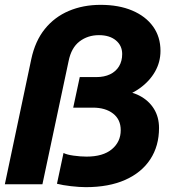

<svg xmlns="http://www.w3.org/2000/svg" viewBox="-34 -760 704 792"><path d="M320 12Q294 12 259 8Q224 4 201 -2L228 -129Q241 -122 269.5 -118Q298 -114 323 -114Q391 -114 427.5 -144.5Q464 -175 464 -223Q464 -267 432.5 -291.5Q401 -316 349 -316H268L295 -442H363Q396 -442 420 -453.5Q444 -465 457 -486.5Q470 -508 470 -537Q470 -572 444 -593.5Q418 -615 374 -615Q328 -615 294 -589Q260 -563 249 -508L141 0H-14L95 -516Q111 -591 151 -640.5Q191 -690 250 -715Q309 -740 381 -740Q456 -740 511.5 -716.5Q567 -693 597.5 -650.5Q628 -608 628 -550Q628 -504 605.5 -464.5Q583 -425 542.5 -396Q502 -367 447 -352L452 -386Q504 -385 542 -365Q580 -345 601 -311Q622 -277 622 -232Q622 -158 586 -103Q550 -48 482.5 -18Q415 12 320 12Z"/></svg>

Font: Azeret Mono Thin
Style: Bold Italic
Weight: 700
Italic angle: -12°
Version: Version 1.002